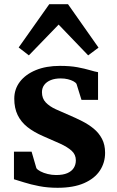

<svg xmlns="http://www.w3.org/2000/svg" viewBox="-20 -881 557 912"><path d="M253.5 11Q206.3 11 165.8 3.1Q125.3 -4.8 94.7 -14.6Q64.1 -24.3 46.3 -29.5V-160.7H130L152.8 -82.3Q157.9 -74.4 172.5 -66.8Q187.1 -59.1 206.8 -54.4Q226.4 -49.6 246.6 -49.6Q279.3 -49.6 300 -58.6Q320.7 -67.7 330.5 -83.5Q340.3 -99.4 340.3 -119.4Q340.3 -146.7 320.3 -164.9Q300.2 -183 265.3 -198.9Q230.4 -214.8 184.8 -234.3Q140.9 -253.3 110.2 -277.5Q79.6 -301.8 63.7 -334.8Q47.8 -367.7 47.8 -412.1Q47.8 -457.6 74.5 -492.7Q101.3 -527.7 150.1 -547.9Q199 -568.1 264.6 -568.1Q313.2 -568.1 348 -561.6Q382.8 -555 406.6 -547.9Q430.5 -540.7 445.7 -538.2V-406.7H367L343.5 -482.3Q339.6 -489.1 328.7 -495Q317.8 -500.9 302.4 -504.7Q287 -508.5 268.7 -508.5Q241.4 -508.6 221.2 -500.5Q201 -492.3 190.2 -477.7Q179.3 -463.1 179.3 -443.1Q179.3 -413.2 197.5 -394.3Q215.6 -375.4 245 -362Q274.3 -348.7 306.9 -334.8Q338.8 -321.3 369.7 -305.7Q400.5 -290.1 425.2 -269.8Q449.8 -249.5 464.5 -221.5Q479.2 -193.6 479.2 -155Q479.2 -108.3 454.5 -70.8Q429.8 -33.2 379.5 -11.1Q329.3 11 253.5 11ZM117.1 -618 68.7 -655.5 214 -861.1H303L448 -654.8L398.8 -618L258.5 -764.2Z"/></svg>

Font: Merriweather Light
Style: Regular
Weight: 300
Version: Version 2.100